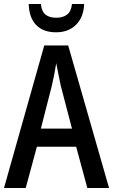

<svg xmlns="http://www.w3.org/2000/svg" viewBox="-20 -943 567 963"><path d="M418 0 362 -207H165L109 0H0L202 -715H322L527 0ZM285 -512Q280 -538 273 -570.5Q266 -603 262 -626Q258 -600 252 -569.5Q246 -539 240 -513L185 -298H341ZM402 -923Q400 -858 362 -819.5Q324 -781 261 -781Q197 -781 161.5 -817.5Q126 -854 124 -923H185Q189 -885 208.5 -869.5Q228 -854 263 -854Q295 -854 316 -869.5Q337 -885 341 -923Z"/></svg>

Font: Noto Sans Georgian Condensed Medium
Style: Regular
Weight: 500
Width: 3
Designer: Monotype Design Team, Akaki Razmadze
Foundry: Google LLC
Version: Version 2.005; ttfautohint (v1.8.4.7-5d5b)